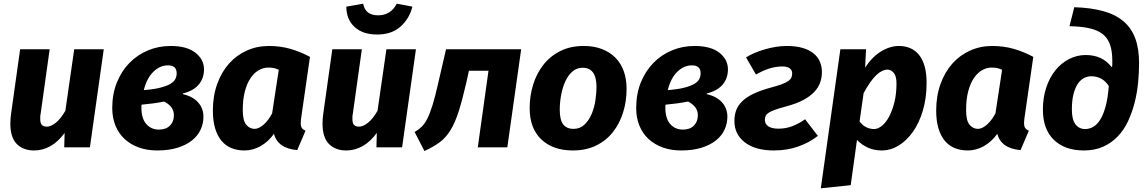

<svg xmlns="http://www.w3.org/2000/svg" viewBox="-20 -798 6208 1040"><path d="M249 -531 200 -181Q198 -173 198 -166V-153Q198 -129 207.5 -120.5Q217 -112 234 -112Q255 -112 281.5 -132.5Q308 -153 334 -198L382 -531H542L467 0H328L330 -78Q295 -30 253 -6.5Q211 17 165 17Q105 17 70.5 -18.5Q36 -54 36 -129Q36 -141 37 -154.5Q38 -168 40 -182L89 -531Z M970 -288Q1024 -276 1053 -243.5Q1082 -211 1082 -166Q1082 -129 1066.5 -95.5Q1051 -62 1019.5 -37Q988 -12 941 2.5Q894 17 832 17Q776 17 731 0.5Q686 -16 654 -46Q622 -76 605 -118.5Q588 -161 588 -212Q588 -289 613 -351Q638 -413 681 -457Q724 -501 781.5 -525Q839 -549 904 -549Q992 -549 1038.5 -512.5Q1085 -476 1085 -422Q1085 -374 1056.5 -340Q1028 -306 971 -292ZM922 -174Q922 -221 869 -248Q839 -242 809.5 -238Q780 -234 747 -231Q746 -227 746 -223V-215Q746 -156 772.5 -126Q799 -96 841 -96Q879 -96 900.5 -117.5Q922 -139 922 -174ZM890 -444Q846 -444 810.5 -409Q775 -374 759 -310Q813 -314 848 -323Q883 -332 902.5 -343.5Q922 -355 929.5 -369.5Q937 -384 937 -401Q937 -444 890 -444Z M1611 -157Q1610 -149 1609.5 -142.5Q1609 -136 1609 -131Q1609 -114 1615 -105Q1621 -96 1635 -90L1590 15Q1485 6 1464 -73Q1432 -29 1390.5 -6Q1349 17 1304 17Q1266 17 1234.5 4.5Q1203 -8 1180.5 -34.5Q1158 -61 1145.5 -102Q1133 -143 1133 -199Q1133 -278 1156.5 -343Q1180 -408 1220.5 -453.5Q1261 -499 1316.5 -524Q1372 -549 1437 -549Q1498 -549 1552.5 -533.5Q1607 -518 1659 -490ZM1359 -100Q1382 -100 1408 -123Q1434 -146 1454 -184L1490 -420Q1475 -427 1462.5 -429.5Q1450 -432 1433 -432Q1407 -432 1382 -418Q1357 -404 1337.5 -375.5Q1318 -347 1306.5 -303.5Q1295 -260 1295 -202Q1295 -144 1314 -122Q1333 -100 1359 -100Z M1940 -531 1891 -181Q1889 -173 1889 -166V-153Q1889 -129 1898.5 -120.5Q1908 -112 1925 -112Q1946 -112 1972.5 -132.5Q1999 -153 2025 -198L2073 -531H2233L2158 0H2019L2021 -78Q1986 -30 1944 -6.5Q1902 17 1856 17Q1796 17 1761.5 -18.5Q1727 -54 1727 -129Q1727 -141 1728 -154.5Q1729 -168 1731 -182L1780 -531ZM2023 -611Q1945 -611 1900.5 -652Q1856 -693 1856 -762L1947 -778Q1959 -715 2028 -715Q2097 -715 2129 -778L2214 -762Q2197 -696 2149 -653.5Q2101 -611 2023 -611Z M2226 -83Q2248 -96 2264.5 -112Q2281 -128 2295 -156Q2309 -184 2323 -229Q2337 -274 2353 -345L2396 -531H2803L2728 0H2568L2626 -415H2520L2506 -351Q2484 -255 2464 -193Q2444 -131 2419 -91Q2394 -51 2360.5 -26.5Q2327 -2 2279 20Z M3142 -549Q3197 -549 3240 -532.5Q3283 -516 3313 -486Q3343 -456 3358.5 -413Q3374 -370 3374 -317Q3374 -249 3355 -188.5Q3336 -128 3299.5 -82Q3263 -36 3208.5 -9.5Q3154 17 3083 17Q2975 17 2912 -43Q2849 -103 2849 -212Q2849 -278 2867.5 -338.5Q2886 -399 2922.5 -446Q2959 -493 3014 -521Q3069 -549 3142 -549ZM3136 -431Q3104 -431 3080.5 -410.5Q3057 -390 3042 -357Q3027 -324 3019.5 -283.5Q3012 -243 3012 -203Q3012 -149 3030.5 -124.5Q3049 -100 3087 -100Q3122 -100 3146 -123Q3170 -146 3184.5 -180Q3199 -214 3205 -254Q3211 -294 3211 -327Q3211 -431 3136 -431Z M3808 -288Q3862 -276 3891 -243.5Q3920 -211 3920 -166Q3920 -129 3904.5 -95.5Q3889 -62 3857.5 -37Q3826 -12 3779 2.5Q3732 17 3670 17Q3614 17 3569 0.5Q3524 -16 3492 -46Q3460 -76 3443 -118.5Q3426 -161 3426 -212Q3426 -289 3451 -351Q3476 -413 3519 -457Q3562 -501 3619.5 -525Q3677 -549 3742 -549Q3830 -549 3876.5 -512.5Q3923 -476 3923 -422Q3923 -374 3894.5 -340Q3866 -306 3809 -292ZM3760 -174Q3760 -221 3707 -248Q3677 -242 3647.5 -238Q3618 -234 3585 -231Q3584 -227 3584 -223V-215Q3584 -156 3610.5 -126Q3637 -96 3679 -96Q3717 -96 3738.5 -117.5Q3760 -139 3760 -174ZM3728 -444Q3684 -444 3648.5 -409Q3613 -374 3597 -310Q3651 -314 3686 -323Q3721 -332 3740.5 -343.5Q3760 -355 3767.5 -369.5Q3775 -384 3775 -401Q3775 -444 3728 -444Z M4197 -101Q4236 -101 4271.5 -114.5Q4307 -128 4341 -152L4410 -62Q4365 -26 4304 -4.5Q4243 17 4172 17Q4072 17 4015 -26.5Q3958 -70 3958 -143Q3958 -175 3968 -201.5Q3978 -228 4001.5 -250.5Q4025 -273 4063 -291Q4101 -309 4157 -324Q4194 -334 4216.5 -342.5Q4239 -351 4251 -360Q4263 -369 4267 -379Q4271 -389 4271 -401Q4271 -418 4257.5 -428Q4244 -438 4218 -438Q4182 -438 4146 -426.5Q4110 -415 4075 -394L4021 -487Q4041 -500 4067 -511Q4093 -522 4122 -530.5Q4151 -539 4181.5 -544Q4212 -549 4242 -549Q4291 -549 4327 -538.5Q4363 -528 4386.5 -509Q4410 -490 4421 -464Q4432 -438 4432 -407Q4432 -378 4422.5 -351Q4413 -324 4390.5 -300Q4368 -276 4330.5 -256Q4293 -236 4236 -221Q4199 -211 4177 -203Q4155 -195 4143 -187Q4131 -179 4127 -169.5Q4123 -160 4123 -148Q4123 -127 4141.5 -114Q4160 -101 4197 -101Z M4756 17Q4678 17 4622 -40L4588 205L4426 222L4532 -531H4671L4666 -432Q4704 -490 4752.5 -519.5Q4801 -549 4849 -549Q4882 -549 4909.5 -537.5Q4937 -526 4957 -502Q4977 -478 4988 -440Q4999 -402 4999 -349Q4999 -267 4979 -199.5Q4959 -132 4925 -84Q4891 -36 4847.5 -9.5Q4804 17 4756 17ZM4715 -99Q4735 -99 4756.5 -116Q4778 -133 4795.5 -165.5Q4813 -198 4824.5 -243.5Q4836 -289 4836 -346Q4836 -386 4821 -403.5Q4806 -421 4787 -421Q4759 -421 4727.5 -392Q4696 -363 4658 -294L4636 -140Q4653 -118 4673 -108.5Q4693 -99 4715 -99Z M5529 -157Q5528 -149 5527.5 -142.5Q5527 -136 5527 -131Q5527 -114 5533 -105Q5539 -96 5553 -90L5508 15Q5403 6 5382 -73Q5350 -29 5308.5 -6Q5267 17 5222 17Q5184 17 5152.5 4.5Q5121 -8 5098.5 -34.5Q5076 -61 5063.5 -102Q5051 -143 5051 -199Q5051 -278 5074.5 -343Q5098 -408 5138.5 -453.5Q5179 -499 5234.5 -524Q5290 -549 5355 -549Q5416 -549 5470.5 -533.5Q5525 -518 5577 -490ZM5277 -100Q5300 -100 5326 -123Q5352 -146 5372 -184L5408 -420Q5393 -427 5380.5 -429.5Q5368 -432 5351 -432Q5325 -432 5300 -418Q5275 -404 5255.5 -375.5Q5236 -347 5224.5 -303.5Q5213 -260 5213 -202Q5213 -144 5232 -122Q5251 -100 5277 -100Z M5799 -759Q5889 -756 5955 -738Q6021 -720 6064.5 -683.5Q6108 -647 6129 -591Q6150 -535 6150 -456Q6150 -404 6144.5 -348.5Q6139 -293 6125.5 -240.5Q6112 -188 6090 -141Q6068 -94 6034.5 -59Q6001 -24 5955.5 -3.5Q5910 17 5851 17Q5748 17 5688.5 -40.5Q5629 -98 5629 -204Q5629 -269 5647 -323.5Q5665 -378 5696.5 -417Q5728 -456 5770.5 -478Q5813 -500 5861 -500Q5951 -500 6001 -435L6004 -437Q6005 -445 6005 -452V-468Q6005 -493 6002 -516Q5997 -553 5982 -579.5Q5967 -606 5939.5 -622.5Q5912 -639 5871 -647Q5830 -655 5773 -656ZM5858 -99Q5881 -99 5902 -111Q5923 -123 5940 -150.5Q5957 -178 5969 -222.5Q5981 -267 5986 -332Q5968 -360 5943.5 -372.5Q5919 -385 5891 -385Q5870 -385 5851 -375Q5832 -365 5817.5 -343Q5803 -321 5794.5 -287Q5786 -253 5786 -204Q5786 -150 5805.5 -124.5Q5825 -99 5858 -99Z"/></svg>

Font: Szlgxwxxxixliatcpuztgldltzi
Style: Regular
Weight: 700
Italic angle: -8°
Designer: Carrois Corporate & Edenspiekermann
Foundry: Carrois Corporate GbR & Edenspiekermann AG
Version: Version 2.001